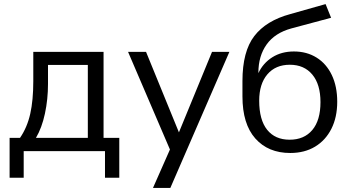

<svg xmlns="http://www.w3.org/2000/svg" viewBox="-20 -740 1722 940"><path d="M27 130V-65H78Q113 -116 128 -182.5Q143 -249 143 -343V-486H487V-65H564V130H494V0H96V130ZM156 -65H410V-422H215V-329Q215 -254 200 -184Q185 -114 156 -65Z M729 180 812 -8 607 -486H695L856 -92L1018 -486H1103L814 180Z M1401 9Q1293 9 1230 -62Q1167 -133 1167 -268V-343Q1167 -488 1225 -563.5Q1283 -639 1401 -671L1574 -720L1601 -653L1407 -601Q1326 -579 1285.5 -522.5Q1245 -466 1245 -384V-382Q1268 -431 1313 -459.5Q1358 -488 1419 -488Q1482 -488 1530 -458Q1578 -428 1604.5 -372.5Q1631 -317 1631 -242Q1631 -166 1602.5 -109.5Q1574 -53 1522.5 -22Q1471 9 1401 9ZM1398 -56Q1469 -56 1509 -103.5Q1549 -151 1549 -240Q1549 -327 1509 -375Q1469 -423 1399 -423Q1329 -423 1289 -376Q1249 -329 1249 -247Q1249 -153 1288 -104.5Q1327 -56 1398 -56Z"/></svg>

Font: Nunito Sans
Style: Regular
Weight: 400
Designer: Vernon Adams
Foundry: Vernon Adams
Version: Version 3.101; ttfautohint (v1.8.4.7-5d5b);gftools[0.9.27]